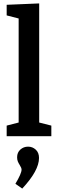

<svg xmlns="http://www.w3.org/2000/svg" viewBox="-20 -796 338 1122"><path d="M209 -776V-80L280 -62V0H19V-62L89 -80V-688L19 -706V-768ZM70 278Q106 218 106 195Q106 185 95 168Q88 157 84 147Q80 137 80 123Q80 95 99 78Q118 61 144 61Q170 61 189 78.5Q208 96 208 127Q208 201 110 306Z"/></svg>

Font: Bitter Pro SemiBold
Style: Regular
Weight: 600
Designer: Sol Matas, and Bitter project Authors
Foundry: Sol Matas
Version: Version 1.010